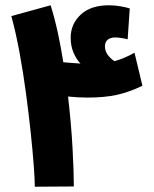

<svg xmlns="http://www.w3.org/2000/svg" viewBox="-20 -707 583 728"><path d="M260 0 112 1Q112 -25 108 -79Q104 -133 96.5 -204Q89 -275 78.5 -353.5Q68 -432 54 -508Q40 -584 23 -646L172 -687Q187 -639 199 -584Q211 -529 220 -471Q235 -470 251 -468.5Q267 -467 285 -466Q269 -483 258.5 -508Q248 -533 248 -564Q248 -616 286 -651.5Q324 -687 393 -687Q415 -687 437.5 -683Q460 -679 472 -675L464 -558Q453 -561 439.5 -563Q426 -565 416 -565Q399 -565 388.5 -556.5Q378 -548 378 -531Q378 -513 388.5 -499Q399 -485 414 -475Q435 -481 452.5 -488.5Q470 -496 490 -507L520 -382Q471 -358 424 -347.5Q377 -337 311 -337Q293 -337 276 -338Q259 -339 238 -341Q250 -238 255 -146.5Q260 -55 260 0Z"/></svg>

Font: Noto Sans Arabic SemCond ExtBd
Style: Regular
Weight: 800
Width: 4
Designer: Monotype Design Team, Nadine Chahine, Nizar Qandah and Khaled Hosny
Foundry: Monotype Imaging Inc.
Version: Version 2.012; ttfautohint (v1.8.4.7-5d5b)